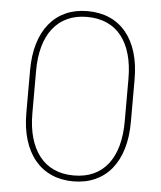

<svg xmlns="http://www.w3.org/2000/svg" viewBox="-52 -767 689 822"><g transform="rotate(5 292.0 -355.5)"><path d="M517.1 -446.3V-264.2Q517.1 -199.2 501.7 -148.2Q486.3 -97.2 457.3 -61.8Q428.2 -26.4 386.7 -7.8Q345.2 10.7 293 10.7Q241.2 10.7 199.5 -7.8Q157.7 -26.4 128.4 -61.8Q99.1 -97.2 83.5 -148.2Q67.9 -199.2 67.9 -264.2V-446.3Q67.9 -511.7 83.3 -562.5Q98.6 -613.3 127.9 -648.7Q157.2 -684.1 198.5 -702.4Q239.7 -720.7 291.5 -720.7Q344.2 -720.7 386 -702.4Q427.7 -684.1 457 -648.7Q486.3 -613.3 501.7 -562.5Q517.1 -511.7 517.1 -446.3ZM490.7 -264.2V-447.3Q490.7 -505.4 477.8 -551.5Q464.8 -597.7 439.7 -629.9Q414.6 -662.1 377.2 -679Q339.8 -695.8 291.5 -695.8Q244.1 -695.8 207.3 -679Q170.4 -662.1 145 -629.9Q119.6 -597.7 106.7 -551.5Q93.8 -505.4 93.8 -447.3V-264.2Q93.8 -205.6 106.9 -159.4Q120.1 -113.3 145.5 -80.8Q170.9 -48.3 208 -31.5Q245.1 -14.6 293 -14.6Q341.3 -14.6 378.2 -31.5Q415 -48.3 440.2 -80.8Q465.3 -113.3 478 -159.4Q490.7 -205.6 490.7 -264.2Z"/></g></svg>

Font: Roboto Condensed Thin
Style: Regular
Weight: 250
Width: 3
Designer: Christian Robertson
Foundry: Google
Version: Version 3.009; 2024